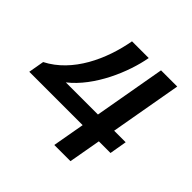

<svg xmlns="http://www.w3.org/2000/svg" viewBox="-174 -874 1048 1048"><g transform="rotate(45 350.0 -350.0)"><path d="M15 -277 -1 -186H411L378 0H503L536 -186H626L643 -286H554L627 -700H502L429 -286H181C305 -383 384 -570 407 -700H278C248 -533 166 -354 15 -277Z"/></g></svg>

Font: Uncut Sans Semibold
Style: Italic
Weight: 600
Italic angle: -10°
Designer: Kasper Nordkvist
Foundry: Uncut Type
Version: Version 1.111;FEAKit 1.0